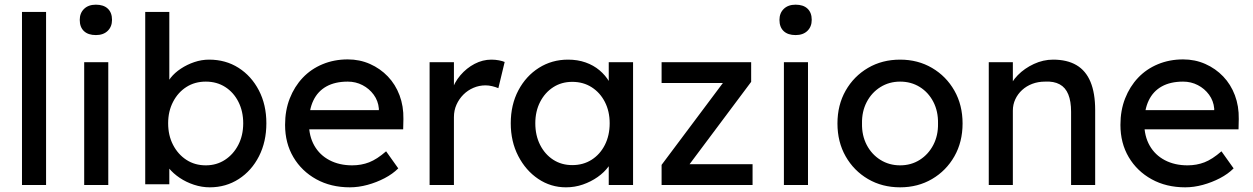

<svg xmlns="http://www.w3.org/2000/svg" viewBox="-20 -791 5357 821"><path d="M74 0V-740H177V0Z M340 0V-525H443V0ZM390 -641Q357 -641 339 -658Q321 -675 321 -706Q321 -735 339.5 -753Q358 -771 390 -771Q423 -771 441 -754Q459 -737 459 -706Q459 -677 440.5 -659Q422 -641 390 -641Z M877 10Q843 10 809.5 -1Q776 -12 748.5 -30.5Q721 -49 702.5 -71.5Q684 -94 678 -117L704 -131V-3H601V-740H704V-405L688 -414Q693 -437 710 -458.5Q727 -480 753.5 -497.5Q780 -515 811 -525.5Q842 -536 874 -536Q945 -536 1000 -501Q1055 -466 1087 -404.5Q1119 -343 1119 -264Q1119 -185 1087.5 -123Q1056 -61 1001 -25.5Q946 10 877 10ZM860 -84Q906 -84 942 -107.5Q978 -131 999 -171.5Q1020 -212 1020 -264Q1020 -315 999.5 -355.5Q979 -396 943 -419Q907 -442 860 -442Q813 -442 777 -419Q741 -396 720 -355.5Q699 -315 699 -264Q699 -212 720 -171.5Q741 -131 777 -107.5Q813 -84 860 -84Z M1476 10Q1395 10 1332.5 -24.5Q1270 -59 1234.5 -119Q1199 -179 1199 -257Q1199 -319 1219 -370Q1239 -421 1274.5 -458.5Q1310 -496 1359.5 -516.5Q1409 -537 1467 -537Q1518 -537 1562 -517.5Q1606 -498 1638.5 -464Q1671 -430 1688.5 -383.5Q1706 -337 1705 -282L1704 -238H1275L1252 -320H1615L1600 -303V-327Q1597 -360 1578 -386Q1559 -412 1530 -427Q1501 -442 1467 -442Q1413 -442 1376 -421.5Q1339 -401 1320 -361.5Q1301 -322 1301 -264Q1301 -209 1324 -168.5Q1347 -128 1389 -106Q1431 -84 1486 -84Q1525 -84 1558.5 -97Q1592 -110 1631 -144L1683 -71Q1659 -47 1624.5 -29Q1590 -11 1551.5 -0.5Q1513 10 1476 10Z M1817 0V-525H1921V-360L1911 -400Q1922 -438 1948.5 -469Q1975 -500 2009.5 -518Q2044 -536 2081 -536Q2098 -536 2113.5 -533Q2129 -530 2138 -526L2111 -414Q2099 -419 2084.5 -422.5Q2070 -426 2056 -426Q2029 -426 2004.5 -415.5Q1980 -405 1961.5 -386.5Q1943 -368 1932 -343.5Q1921 -319 1921 -290V0Z M2400 10Q2335 10 2281.5 -26Q2228 -62 2196 -124Q2164 -186 2164 -264Q2164 -343 2196.5 -404.5Q2229 -466 2284.5 -501Q2340 -536 2409 -536Q2450 -536 2484 -524Q2518 -512 2543.5 -490.5Q2569 -469 2585.5 -441Q2602 -413 2606 -381L2583 -389V-525H2687V0H2583V-125L2607 -132Q2601 -105 2582.5 -79.5Q2564 -54 2535.5 -34Q2507 -14 2472.5 -2Q2438 10 2400 10ZM2427 -85Q2474 -85 2510 -108Q2546 -131 2566.5 -171.5Q2587 -212 2587 -264Q2587 -315 2566.5 -355Q2546 -395 2510 -418Q2474 -441 2427 -441Q2381 -441 2345.5 -418Q2310 -395 2289.5 -355Q2269 -315 2269 -264Q2269 -212 2289.5 -171.5Q2310 -131 2345.5 -108Q2381 -85 2427 -85Z M2809 0V-86L3080 -448V-436H2809V-525H3192V-441L2925 -84L2921 -89H3198V0Z M3332 0V-525H3435V0ZM3382 -641Q3349 -641 3331 -658Q3313 -675 3313 -706Q3313 -735 3331.5 -753Q3350 -771 3382 -771Q3415 -771 3433 -754Q3451 -737 3451 -706Q3451 -677 3432.5 -659Q3414 -641 3382 -641Z M3829 10Q3752 10 3691.5 -25.5Q3631 -61 3596 -122.5Q3561 -184 3561 -263Q3561 -342 3596 -403.5Q3631 -465 3691.5 -500.5Q3752 -536 3829 -536Q3905 -536 3965.5 -500.5Q4026 -465 4061 -403.5Q4096 -342 4096 -263Q4096 -184 4061 -122.5Q4026 -61 3965.5 -25.5Q3905 10 3829 10ZM3829 -84Q3876 -84 3913 -107.5Q3950 -131 3971 -171.5Q3992 -212 3991 -263Q3992 -315 3971 -355.5Q3950 -396 3913 -419Q3876 -442 3829 -442Q3782 -442 3744.5 -418.5Q3707 -395 3686 -354.5Q3665 -314 3666 -263Q3665 -212 3686 -171.5Q3707 -131 3744.5 -107.5Q3782 -84 3829 -84Z M4208 0V-525H4311V-417L4293 -405Q4303 -440 4332 -469.5Q4361 -499 4401 -517.5Q4441 -536 4483 -536Q4543 -536 4583 -512.5Q4623 -489 4643 -441Q4663 -393 4663 -320V0H4560V-313Q4560 -358 4548 -387.5Q4536 -417 4511 -430.5Q4486 -444 4449 -442Q4419 -442 4394 -432.5Q4369 -423 4350.5 -406Q4332 -389 4321.5 -366.5Q4311 -344 4311 -318V0H4260Q4247 0 4234 0Q4221 0 4208 0Z M5048 10Q4967 10 4904.5 -24.5Q4842 -59 4806.5 -119Q4771 -179 4771 -257Q4771 -319 4791 -370Q4811 -421 4846.5 -458.5Q4882 -496 4931.5 -516.5Q4981 -537 5039 -537Q5090 -537 5134 -517.5Q5178 -498 5210.5 -464Q5243 -430 5260.5 -383.5Q5278 -337 5277 -282L5276 -238H4847L4824 -320H5187L5172 -303V-327Q5169 -360 5150 -386Q5131 -412 5102 -427Q5073 -442 5039 -442Q4985 -442 4948 -421.5Q4911 -401 4892 -361.5Q4873 -322 4873 -264Q4873 -209 4896 -168.5Q4919 -128 4961 -106Q5003 -84 5058 -84Q5097 -84 5130.5 -97Q5164 -110 5203 -144L5255 -71Q5231 -47 5196.5 -29Q5162 -11 5123.5 -0.5Q5085 10 5048 10Z"/></svg>

Font: Lexend Medium
Style: Regular
Weight: 500
Designer: Bonnie Shaver-Troup, Thomas Jockin
Foundry: Lexend
Version: Version 1.005